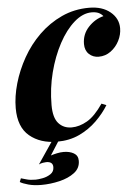

<svg xmlns="http://www.w3.org/2000/svg" viewBox="-54 -572 577 801"><g transform="rotate(-5 234.5 -171.5)"><path d="M358 -511Q321 -511 285 -479.5Q249 -448 220.5 -395Q192 -342 175 -276Q158 -210 158 -140Q158 -87 179 -63.5Q200 -40 234 -40Q266 -40 299 -59Q332 -78 366 -128L386 -120Q366 -87 334.5 -56Q303 -25 261.5 -5.5Q220 14 168 14Q98 14 53 -23.5Q8 -61 8 -140Q8 -189 23.5 -243Q39 -297 68 -348.5Q97 -400 139 -441Q181 -482 234 -506.5Q287 -531 349 -531Q404 -531 437.5 -503.5Q471 -476 471 -435Q471 -408 458 -382.5Q445 -357 422.5 -340.5Q400 -324 372 -324Q348 -324 331.5 -339.5Q315 -355 315 -382Q315 -423 342.5 -452.5Q370 -482 406 -491Q398 -501 386.5 -506Q375 -511 358 -511ZM181 0 137 69Q149 65 163.5 62Q178 59 191 59Q216 59 233.5 69Q251 79 251 101Q251 132 226 151Q201 170 163 179Q125 188 87 188Q56 188 32.5 181.5Q9 175 -2 168L4 153Q12 155 27 159.5Q42 164 65 164Q76 164 94.5 160.5Q113 157 128 147Q143 137 143 118Q143 95 115 95Q110 95 101 96.5Q92 98 84 102L153 0Z"/></g></svg>

Font: Playfair Display
Style: Bold Italic
Weight: 700
Italic angle: -14°
Designer: Claus Eggers Sørensen
Foundry: Claus Eggers Sørensen
Version: Version 1.203